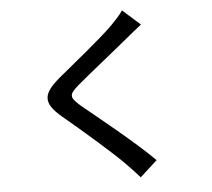

<svg xmlns="http://www.w3.org/2000/svg" viewBox="-58 -877 1117 1012"><g transform="rotate(-5 500.0 -370.5)"><path d="M717 -730 624 -813C611 -792 582 -762 559 -738C491 -671 346 -555 269 -491C174 -412 164 -364 261 -283C354 -205 503 -77 570 -9C596 17 622 45 646 72L737 -11C633 -115 451 -260 366 -330C307 -381 307 -394 364 -443C435 -503 573 -612 640 -668C660 -684 692 -711 717 -730Z"/></g></svg>

Font: Noto Sans CJK SC Medium
Style: Regular
Weight: 500
Designer: Ryoko NISHIZUKA 西塚涼子 (kana, bopomofo & ideographs); Paul D. Hunt (Latin, Greek & Cyrillic); Sandoll Communications 산돌커뮤니
Foundry: Adobe
Version: Version 2.004;hotconv 1.0.118;makeotfexe 2.5.65603